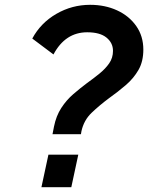

<svg xmlns="http://www.w3.org/2000/svg" viewBox="-20 -777 615 797"><path d="M198 -220 204 -251Q213 -296 234.5 -329Q256 -362 284.5 -386.5Q313 -411 341 -432Q369 -452 393.5 -472Q418 -492 433.5 -514.5Q449 -537 449 -566Q449 -599 422 -621Q395 -643 342 -643Q251 -643 202 -551L114 -617Q149 -682 214 -719.5Q279 -757 354 -757Q416 -757 466 -734Q516 -711 545.5 -669Q575 -627 575 -571Q575 -522 555 -487Q535 -452 502.5 -424Q470 -396 432 -369Q393 -340 360.5 -309Q328 -278 318 -232L316 -220ZM152 0 181 -135H305L276 0Z"/></svg>

Font: Plus Jakarta Display Medium
Style: Italic
Weight: 500
Italic angle: -12°
Designer: Gumpita Rahayu
Foundry: Tokotype Studio
Version: Version 1.000